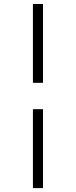

<svg xmlns="http://www.w3.org/2000/svg" viewBox="-20 -756 385 974"><path d="M147 198.2V-202.1H198.2V198.2ZM147 -335.9V-735.8H198.2V-335.9Z"/></svg>

Font: Charis SIL Phon
Style: Bold
Weight: 700
Foundry: SIL International
Version: Version 5.000